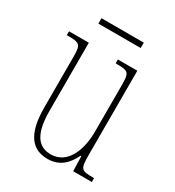

<svg xmlns="http://www.w3.org/2000/svg" viewBox="-164 -757 786 864"><g transform="rotate(30 229.0 -325.0)"><path d="M109 -632H329V-660H109ZM215 10C276 10 313 -26 337 -77H341L343 0H440V-20H438C372 -20 367 -24 367 -101V-536H266V-516H269C339 -516 339 -510 339 -426V-203C339 -104 301 -15 217 -15C147 -15 115 -70 115 -183V-536H12V-516H16C81 -516 87 -511 87 -443V-184C87 -44 135 10 215 10Z"/></g></svg>

Font: Noto Serif Hebrew ExtraCondensed Thin
Style: Regular
Weight: 100
Width: 2
Designer: Monotype Design Team
Foundry: Monotype Imaging Inc.
Version: Version 2.004